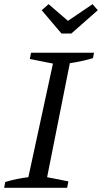

<svg xmlns="http://www.w3.org/2000/svg" viewBox="-31 -901 489 921"><path d="M-11 0 -6 -28Q51 -45 105 -51L223 -596L112 -618L118 -648H420L415 -622Q379 -612 353 -606.5Q327 -601 304 -598L195 -51L297 -31L291 0ZM264 -740 169 -852 202 -881 295 -801 413 -881 438 -852 311 -740Z"/></svg>

Font: Piazzolla SC
Style: Italic
Weight: 400
Italic angle: -11.3°
Designer: Juan Pablo del Peral
Foundry: Huerta Tipografica
Version: Version 1.330